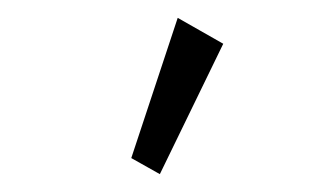

<svg xmlns="http://www.w3.org/2000/svg" viewBox="-20 -717 353 215"><path d="M159 -522 127 -540 179 -697 230 -668Z"/></svg>

Font: Inconsolata ExtraCondensed Thin
Style: Regular
Weight: 100
Width: 2
Monospace: yes
Designer: Raph Levien, Cyreal, Brenton Simpson
Foundry: Raph Levien, Cyreal, Google
Version: Version 3.100; ttfautohint (v1.8.4.7-5d5b)